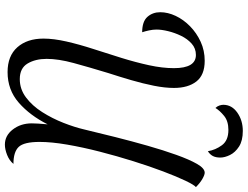

<svg xmlns="http://www.w3.org/2000/svg" viewBox="-134 -781 1014 786"><g transform="rotate(90 373.0 -388.0)"><path d="M572 99Q535 99 510 66.5Q485 34 485 -11Q485 -21 486 -38Q487 -55 489 -76Q453 -4 400.5 42Q348 88 275 88Q209 88 173.5 48Q138 8 138 -59Q138 -101 150 -153.5Q162 -206 180.5 -263Q199 -320 217 -378Q235 -436 247 -491Q259 -546 259 -593Q259 -683 205 -683Q178 -683 158.5 -665.5Q139 -648 126.5 -622Q114 -596 107.5 -569Q101 -542 101 -522Q101 -507 104.5 -491Q108 -475 112 -463Q68 -463 49 -484.5Q30 -506 30 -537Q30 -568 45 -600Q60 -632 87.5 -659Q115 -686 151 -702.5Q187 -719 229 -719Q287 -719 313.5 -685Q340 -651 340 -593Q340 -556 331 -511Q322 -466 308 -418Q294 -370 279 -324Q255 -245 238 -182.5Q221 -120 221 -72Q221 -26 240 6Q259 38 304 38Q345 38 379 12.5Q413 -13 439 -54Q465 -95 483 -141Q501 -187 510 -226Q524 -285 541 -352.5Q558 -420 576.5 -485Q595 -550 614 -603Q633 -656 651 -687.5Q669 -719 687 -719Q696 -719 712.5 -709.5Q729 -700 746 -683Q737 -676 720 -640.5Q703 -605 682 -549.5Q661 -494 640 -427Q619 -360 601 -290Q583 -220 572 -156Q561 -92 561 -43Q561 21 581.5 42.5Q602 64 651 64Q637 81 614 90Q591 99 572 99ZM599 -732Q594 -763 574.5 -789.5Q555 -816 512 -816Q476 -816 454.5 -798.5Q433 -781 422 -763Q415 -770 412 -779Q409 -788 409 -795Q409 -830 441 -852.5Q473 -875 516 -875Q556 -875 580 -859.5Q604 -844 614.5 -822.5Q625 -801 625 -783Q625 -764 618.5 -752Q612 -740 599 -732Z"/></g></svg>

Font: Dancing Script SemiBold
Style: Regular
Weight: 600
Designer: Pablo Impallari
Foundry: Pablo Impallari
Version: Version 2.001